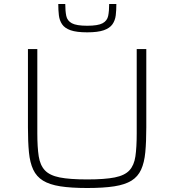

<svg xmlns="http://www.w3.org/2000/svg" viewBox="-20 -934 873 962"><path d="M417 8Q336 8 282 -0.5Q228 -9 195.5 -29Q163 -49 146.5 -84Q130 -119 125 -171Q120 -223 120 -296V-688H167V-266Q167 -196 174 -151Q181 -106 205 -80.5Q229 -55 279 -45Q329 -35 417 -35Q505 -35 555 -45Q605 -55 628.5 -80.5Q652 -106 658.5 -151Q665 -196 665 -266V-688H713V-296Q713 -223 708 -171Q703 -119 687 -84Q671 -49 639 -29Q607 -9 553 -0.5Q499 8 417 8ZM417 -772Q363 -772 333.5 -782.5Q304 -793 291 -812.5Q278 -832 275 -857.5Q272 -883 272 -914H307Q307 -879 312 -854.5Q317 -830 340 -817.5Q363 -805 417 -805Q471 -805 494 -817.5Q517 -830 522 -854.5Q527 -879 527 -914H563Q563 -883 560 -857.5Q557 -832 543.5 -812.5Q530 -793 500 -782.5Q470 -772 417 -772Z"/></svg>

Font: Saira Expanded ExtraLight
Style: Regular
Weight: 250
Width: 7
Designer: Hector Gatti with collaboration of the Omnibus-Type team
Foundry: Omnibus-Type
Version: Version 1.101